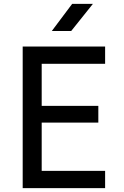

<svg xmlns="http://www.w3.org/2000/svg" viewBox="-20 -970 640 990"><path d="M97 0V-730H522V-641H195V-424H487V-338H195V-89H522V0ZM247 -810 352 -950H459L347 -810Z"/></svg>

Font: JetBrainsMono NFM Medium
Style: Regular
Weight: 500
Monospace: yes
Designer: Philipp Nurullin, Konstantin Bulenkov
Foundry: JetBrains
Version: Version 2.304; ttfautohint (v1.8.4.7-5d5b);Nerd Fonts 3.3.0